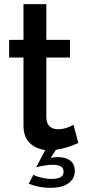

<svg xmlns="http://www.w3.org/2000/svg" viewBox="-20 -715 407 924"><path d="M221 189Q279 189 309.5 167Q340 145 340 108Q340 74 317.5 57.5Q295 41 258 41Q239 41 224 45L249 6Q307 -3 357 -27L334 -114Q295 -93 259 -93Q235 -93 220 -106Q205 -119 203 -146V-438H317V-523H203V-695H93V-523H24V-438H93V-111Q93 -57 122 -28Q151 1 198 7L154 90Q169 86 192 82Q215 78 234 78Q259 78 272.5 85.5Q286 93 286 112Q286 146 229 146Q205 146 179.5 140Q154 134 141 126L118 169Q167 189 221 189Z"/></svg>

Font: RT Raleway SemiBold
Style: Regular
Weight: 400
Designer: Matt McInerney, Pablo Impallari, Rodrigo Fuenzalida — Edited by Milan Moffatt in April 2016
Foundry: Matt McInerney, Pablo Impallari, Rodrigo Fuenzalida — Edited by Milan Moffatt in April 2016
Version: Version 3.001